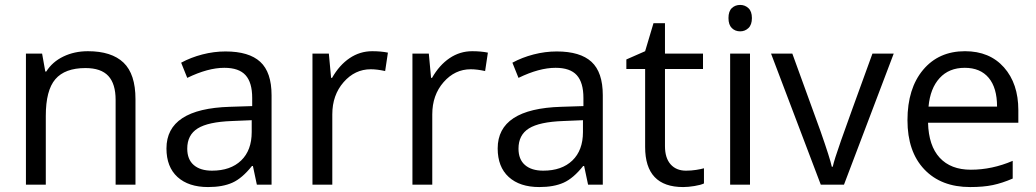

<svg xmlns="http://www.w3.org/2000/svg" viewBox="-20 -754 4230 784"><path d="M452.1 0V-346.2Q452.1 -411.6 422.4 -443.8Q392.6 -476.1 329.1 -476.1Q245.1 -476.1 206.1 -430.7Q167 -385.3 167 -280.8V0H85.9V-535.2H151.9L165 -461.9H168.9Q193.8 -501.5 238.8 -523.2Q283.7 -544.9 338.9 -544.9Q435.5 -544.9 484.4 -498.3Q533.2 -451.7 533.2 -349.1V0Z M1028.8 0 1012.7 -76.2H1008.8Q968.8 -25.9 929 -8.1Q889.2 9.8 829.6 9.8Q750 9.8 704.8 -31.2Q659.7 -72.3 659.7 -147.9Q659.7 -310.1 918.9 -317.9L1009.8 -320.8V-354Q1009.8 -417 982.7 -447Q955.6 -477.1 896 -477.1Q829.1 -477.1 744.6 -436L719.7 -498Q759.3 -519.5 806.4 -531.7Q853.5 -543.9 900.9 -543.9Q996.6 -543.9 1042.7 -501.5Q1088.9 -459 1088.9 -365.2V0ZM845.7 -57.1Q921.4 -57.1 964.6 -98.6Q1007.8 -140.1 1007.8 -214.8V-263.2L926.8 -259.8Q830.1 -256.3 787.4 -229.7Q744.6 -203.1 744.6 -147Q744.6 -103 771.2 -80.1Q797.9 -57.1 845.7 -57.1Z M1500 -544.9Q1535.6 -544.9 1564 -539.1L1552.7 -463.9Q1519.5 -471.2 1494.1 -471.2Q1429.2 -471.2 1383.1 -418.5Q1336.9 -365.7 1336.9 -287.1V0H1255.9V-535.2H1322.8L1332 -436H1335.9Q1365.7 -488.3 1407.7 -516.6Q1449.7 -544.9 1500 -544.9Z M1908.2 -544.9Q1943.8 -544.9 1972.2 -539.1L1960.9 -463.9Q1927.7 -471.2 1902.3 -471.2Q1837.4 -471.2 1791.3 -418.5Q1745.1 -365.7 1745.1 -287.1V0H1664.1V-535.2H1731L1740.2 -436H1744.1Q1773.9 -488.3 1815.9 -516.6Q1857.9 -544.9 1908.2 -544.9Z M2381.3 0 2365.2 -76.2H2361.3Q2321.3 -25.9 2281.5 -8.1Q2241.7 9.8 2182.1 9.8Q2102.5 9.8 2057.4 -31.2Q2012.2 -72.3 2012.2 -147.9Q2012.2 -310.1 2271.5 -317.9L2362.3 -320.8V-354Q2362.3 -417 2335.2 -447Q2308.1 -477.1 2248.5 -477.1Q2181.6 -477.1 2097.2 -436L2072.3 -498Q2111.8 -519.5 2158.9 -531.7Q2206.1 -543.9 2253.4 -543.9Q2349.1 -543.9 2395.3 -501.5Q2441.4 -459 2441.4 -365.2V0ZM2198.2 -57.1Q2273.9 -57.1 2317.1 -98.6Q2360.4 -140.1 2360.4 -214.8V-263.2L2279.3 -259.8Q2182.6 -256.3 2139.9 -229.7Q2097.2 -203.1 2097.2 -147Q2097.2 -103 2123.8 -80.1Q2150.4 -57.1 2198.2 -57.1Z M2781.2 -57.1Q2802.7 -57.1 2822.8 -60.3Q2842.8 -63.5 2854.5 -66.9V-4.9Q2841.3 1.5 2815.7 5.6Q2790 9.8 2769.5 9.8Q2614.3 9.8 2614.3 -153.8V-472.2H2537.6V-511.2L2614.3 -544.9L2648.4 -659.2H2695.3V-535.2H2850.6V-472.2H2695.3V-157.2Q2695.3 -108.9 2718.3 -83Q2741.2 -57.1 2781.2 -57.1Z M3042.5 0H2961.4V-535.2H3042.5ZM2954.6 -680.2Q2954.6 -708 2968.3 -720.9Q2981.9 -733.9 3002.4 -733.9Q3022 -733.9 3036.1 -720.7Q3050.3 -707.5 3050.3 -680.2Q3050.3 -652.8 3036.1 -639.4Q3022 -626 3002.4 -626Q2981.9 -626 2968.3 -639.4Q2954.6 -652.8 2954.6 -680.2Z M3331.5 0 3128.4 -535.2H3215.3L3330.6 -217.8Q3369.6 -106.4 3376.5 -73.2H3380.4Q3385.7 -99.1 3414.3 -180.4Q3442.9 -261.7 3542.5 -535.2H3629.4L3426.3 0Z M3941.4 9.8Q3822.8 9.8 3754.2 -62.5Q3685.5 -134.8 3685.5 -263.2Q3685.5 -392.6 3749.3 -468.8Q3813 -544.9 3920.4 -544.9Q4021 -544.9 4079.6 -478.8Q4138.2 -412.6 4138.2 -304.2V-252.9H3769.5Q3772 -158.7 3817.1 -109.9Q3862.3 -61 3944.3 -61Q4030.8 -61 4115.2 -97.2V-24.9Q4072.3 -6.3 4033.9 1.7Q3995.6 9.8 3941.4 9.8ZM3919.4 -477.1Q3855 -477.1 3816.7 -435.1Q3778.3 -393.1 3771.5 -318.8H4051.3Q4051.3 -395.5 4017.1 -436.3Q3982.9 -477.1 3919.4 -477.1Z"/></svg>

Font: Open Sans Y to K
Style: Regular
Weight: 400
Version: Version 1.10